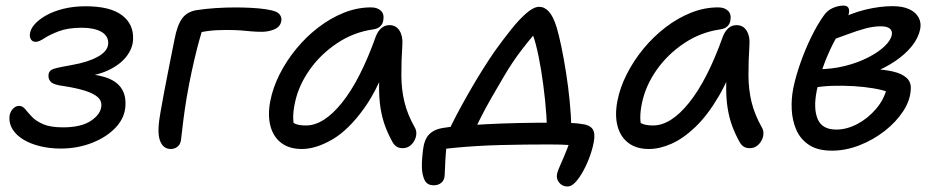

<svg xmlns="http://www.w3.org/2000/svg" viewBox="-20 -527 3359 692"><path d="M198.6 8.4Q158.6 8.4 124.2 -0.1Q89.8 -8.6 64.6 -23.8Q39.4 -39 25.9 -60Q12.4 -81 14 -105.4Q15 -121.6 25.4 -133.5Q35.8 -145.4 48.6 -145.4Q61.4 -145.4 70.7 -133.8Q80 -122.2 94.4 -106.7Q108.8 -91.2 135.1 -79.6Q161.4 -68 207.2 -68Q273.8 -68 309.4 -92.7Q345 -117.4 345.4 -148Q345.8 -165.2 331.6 -177.5Q317.4 -189.8 288.2 -199.4Q259 -209 212.4 -216.4Q174 -221 163.7 -231.4Q153.4 -241.8 154.8 -256.6Q155.8 -273.4 174.9 -279.2Q194 -285 239.4 -292.8Q298 -303 333.7 -323.2Q369.4 -343.4 370 -370.8Q370.6 -398.2 344.9 -412.6Q319.2 -427 274.8 -427Q225 -427 192.2 -414.5Q159.4 -402 139.8 -389.1Q120.2 -376.2 108.8 -376.2Q97.8 -376.2 92.2 -384.2Q86.6 -392.2 87.6 -402.8Q89 -421.4 104.5 -439.1Q120 -456.8 146.6 -471.7Q173.2 -486.6 209.4 -495.5Q245.6 -504.4 288.6 -504.4Q376.6 -504.4 419.5 -472.2Q462.4 -440 459.6 -384.2Q458.4 -353 435.6 -323.3Q412.8 -293.6 368.7 -273.1Q324.6 -252.6 257.2 -247.4L256.4 -262Q318 -261.6 357.6 -249.2Q397.2 -236.8 415.6 -211.6Q434 -186.4 432.2 -147.8Q430.6 -103.8 398.1 -68.6Q365.6 -33.4 312.8 -12.5Q260 8.4 198.6 8.4Z M595.6 10Q571.8 10 560.2 -12.2Q548.6 -34.4 551.8 -73.4Q552.8 -89.8 558 -120Q563.2 -150.2 570.2 -187.8Q577.2 -225.4 584.8 -263.3Q592.4 -301.2 598.6 -333.1Q604.8 -365 608.8 -384Q618.6 -436.4 636.5 -460.6Q654.4 -484.8 688 -490.4Q720.2 -495.4 756.5 -497.8Q792.8 -500.2 829.2 -500.2Q855.8 -500.2 883.8 -498.8Q911.8 -497.4 935.9 -494Q960 -490.6 973.8 -485Q986 -479.8 991 -470.2Q996 -460.6 993.6 -450Q989.8 -430.2 968.9 -421.3Q948 -412.4 923.8 -412.4Q902.8 -412.4 885.9 -414Q869 -415.6 848.8 -417.3Q828.6 -419 796.4 -419Q756.4 -419 728.2 -415.1Q700 -411.2 665.4 -403.2L713.6 -435Q705.6 -409.2 697.3 -378.7Q689 -348.2 680.2 -310.7Q671.4 -273.2 662 -226Q652.4 -176.8 646.2 -133.3Q640 -89.8 636.8 -60Q633.6 -30.2 632.2 -21.2Q629.4 -5.4 619.1 2.3Q608.8 10 595.6 10Z M1067.6 10Q1022.4 10 993.6 -12Q964.8 -34 954.6 -73.1Q944.4 -112.2 954.2 -163Q963.4 -211 987.9 -259.5Q1012.4 -308 1048 -351.3Q1083.6 -394.6 1127.4 -428.2Q1171.2 -461.8 1219.4 -481.1Q1267.6 -500.4 1317.4 -500.4Q1340.2 -500.4 1353 -488.1Q1365.8 -475.8 1361.2 -452Q1359 -439.8 1349.9 -431.5Q1340.8 -423.2 1324.4 -421Q1254 -410.8 1194.5 -371Q1135 -331.2 1095.3 -274.5Q1055.6 -217.8 1042.8 -155.8Q1036.8 -127.4 1036.7 -103.9Q1036.6 -80.4 1046.6 -43.4L1009 -111.8Q1027 -89.2 1041.4 -82Q1055.8 -74.8 1083 -74.8Q1146.8 -74.8 1212.8 -157.1Q1278.8 -239.4 1334.6 -396Q1342 -414.8 1354.4 -425.6Q1366.8 -436.4 1383.6 -436.4Q1407.4 -436.4 1419.8 -416.7Q1432.2 -397 1430.2 -366.8Q1426.2 -303.8 1426.6 -253.6Q1427 -203.4 1437.7 -159.2Q1448.4 -115 1474.6 -68.2Q1481 -57.8 1480.5 -45Q1480 -32.2 1473.5 -20.2Q1467 -8.2 1456.3 -0.6Q1445.6 7 1431.6 7Q1417.4 7 1408.7 1Q1400 -5 1394.4 -15.6Q1379.6 -42 1368.6 -71.1Q1357.6 -100.2 1351.5 -137.4Q1345.4 -174.6 1346.4 -225.8Q1347.4 -277 1356.4 -347.4L1391.8 -347.8Q1349 -215.6 1292.6 -136.9Q1236.2 -58.2 1177.3 -24.1Q1118.4 10 1067.6 10Z M1593 -46Q1606 -75.6 1625.9 -113.3Q1645.8 -151 1669.3 -192.2Q1692.8 -233.4 1717.3 -272.6Q1741.8 -311.8 1764 -343.8Q1793.4 -384.6 1822.2 -420.7Q1851 -456.8 1877.3 -479.6Q1903.6 -502.4 1923.2 -502.4Q1942.6 -502.4 1958.2 -485.4Q1973.8 -468.4 1986.2 -428.6Q1994.4 -401.4 2003.4 -358.1Q2012.4 -314.8 2020.3 -264.3Q2028.2 -213.8 2033.2 -162.9Q2038.2 -112 2039.2 -69L1951.2 -61.4Q1950.4 -109.4 1944.6 -165.6Q1938.8 -221.8 1930.1 -274.9Q1921.4 -328 1911 -367.6Q1900.6 -407.2 1890.4 -421.2L1928.6 -429Q1896.8 -394.8 1861.5 -349Q1826.2 -303.2 1795 -249.6Q1772.4 -211.4 1752.3 -176.4Q1732.2 -141.4 1715.4 -108.5Q1698.6 -75.6 1683.4 -42.4ZM2025.8 145.2Q2006.4 145.2 1995.2 131Q1984 116.8 1987.8 99.6Q1990.2 88 2000.9 64.5Q2011.6 41 2023.6 10.8Q2035.6 -19.4 2041.8 -51L2077.8 -0.4Q2063.6 -2 2034.3 -4.2Q2005 -6.4 1959.8 -6.4Q1917.8 -6.4 1873.6 -5.9Q1829.4 -5.4 1785.7 -4.3Q1742 -3.2 1700.8 -0.7Q1659.6 1.8 1622 5.3Q1584.4 8.8 1553.4 13.8L1592.4 -21.4Q1589.6 -8.2 1588 10.9Q1586.4 30 1585.2 49.4Q1584 68.8 1583.6 83.9Q1583.2 99 1582.6 105.2Q1581.8 122 1571 131.4Q1560.2 140.8 1543.2 140.8Q1519.2 140.8 1510.2 121.7Q1501.2 102.6 1500.6 76.8Q1500 60.6 1502.1 36Q1504.2 11.4 1507.4 -3.2Q1510.8 -19.2 1518.3 -31.8Q1525.8 -44.4 1540.1 -53.3Q1554.4 -62.2 1576 -65.8Q1600.8 -70.2 1643.6 -73.6Q1686.4 -77 1739.9 -79.7Q1793.4 -82.4 1850.2 -83.6Q1907 -84.8 1959 -84.8Q1976 -84.8 1995.6 -84.7Q2015.2 -84.6 2036.1 -83.9Q2057 -83.2 2076.4 -80.2Q2105.2 -77 2115.7 -62Q2126.2 -47 2120 -14.6Q2115.4 10.2 2105.2 38.1Q2095 66 2081.5 90.4Q2068 114.8 2053.7 130Q2039.4 145.2 2025.8 145.2Z M2318.6 10Q2273.4 10 2244.6 -12Q2215.8 -34 2205.6 -73.1Q2195.4 -112.2 2205.2 -163Q2214.4 -211 2238.9 -259.5Q2263.4 -308 2299 -351.3Q2334.6 -394.6 2378.4 -428.2Q2422.2 -461.8 2470.4 -481.1Q2518.6 -500.4 2568.4 -500.4Q2591.2 -500.4 2604 -488.1Q2616.8 -475.8 2612.2 -452Q2610 -439.8 2600.9 -431.5Q2591.8 -423.2 2575.4 -421Q2505 -410.8 2445.5 -371Q2386 -331.2 2346.3 -274.5Q2306.6 -217.8 2293.8 -155.8Q2287.8 -127.4 2287.7 -103.9Q2287.6 -80.4 2297.6 -43.4L2260 -111.8Q2278 -89.2 2292.4 -82Q2306.8 -74.8 2334 -74.8Q2397.8 -74.8 2463.8 -157.1Q2529.8 -239.4 2585.6 -396Q2593 -414.8 2605.4 -425.6Q2617.8 -436.4 2634.6 -436.4Q2658.4 -436.4 2670.8 -416.7Q2683.2 -397 2681.2 -366.8Q2677.2 -303.8 2677.6 -253.6Q2678 -203.4 2688.7 -159.2Q2699.4 -115 2725.6 -68.2Q2732 -57.8 2731.5 -45Q2731 -32.2 2724.5 -20.2Q2718 -8.2 2707.3 -0.6Q2696.6 7 2682.6 7Q2668.4 7 2659.7 1Q2651 -5 2645.4 -15.6Q2630.6 -42 2619.6 -71.1Q2608.6 -100.2 2602.5 -137.4Q2596.4 -174.6 2597.4 -225.8Q2598.4 -277 2607.4 -347.4L2642.8 -347.8Q2610.4 -248 2570.3 -179.7Q2530.2 -111.4 2486.4 -69.5Q2442.6 -27.6 2399.9 -8.8Q2357.2 10 2318.6 10Z M2978.4 16Q2926.8 16 2895.6 -4.8Q2864.4 -25.6 2849.9 -59.3Q2835.4 -93 2833.5 -132.3Q2831.6 -171.6 2839.2 -209.6Q2848 -252.2 2865.3 -301.3Q2882.6 -350.4 2904.9 -395.6Q2927.2 -440.8 2949.4 -471.4Q2961.8 -489.4 2981.4 -498.1Q3001 -506.8 3019.8 -506.8Q3032.4 -506.8 3037.3 -499.5Q3042.2 -492.2 3039.4 -478.6Q3036.2 -463.6 3022.6 -440.8Q3009 -418 2990.6 -384.8Q2972.2 -351.6 2954.1 -306.2Q2936 -260.8 2923.6 -199.8Q2911 -136.4 2926.9 -98.2Q2942.8 -60 2994.2 -60Q3031.6 -60 3069.6 -79.9Q3107.6 -99.8 3137.2 -134.3Q3166.8 -168.8 3177 -211.6L3187.8 -193Q3163.4 -202.6 3128.7 -208.5Q3094 -214.4 3055.7 -216.6Q3017.4 -218.8 2980.4 -217.6Q2943.4 -216.4 2913.6 -211L2926.6 -277.4Q2979 -277.6 3025.5 -289.3Q3072 -301 3108.7 -319.8Q3145.4 -338.6 3168 -360.1Q3190.6 -381.6 3194.2 -401.4Q3197 -415.2 3187.2 -423.7Q3177.4 -432.2 3154.8 -432.2Q3127.6 -432.2 3098.1 -424.1Q3068.6 -416 3036 -403.8Q3003.4 -391.6 2965.6 -378.8Q2950.8 -374.8 2941.5 -382.7Q2932.2 -390.6 2934.8 -402.8Q2938.2 -417.2 2954.6 -429.4Q2971 -441.6 2986.2 -448.4Q3046.8 -479.8 3099.2 -492.3Q3151.6 -504.8 3197 -504.8Q3233.4 -504.8 3256.9 -493.9Q3280.4 -483 3290.8 -463.9Q3301.2 -444.8 3296.4 -421.2Q3289.6 -389.2 3265.8 -359.9Q3242 -330.6 3205.6 -306.2Q3169.2 -281.8 3125.9 -264.8Q3082.6 -247.8 3036 -240.4L3040.6 -278.2Q3087.6 -279.8 3128.3 -278Q3169 -276.2 3199.8 -268.9Q3230.6 -261.6 3247.5 -246.3Q3264.4 -231 3262.6 -205.6Q3261 -165.6 3235.4 -126.4Q3209.8 -87.2 3168.4 -54.9Q3127 -22.6 3077.5 -3.3Q3028 16 2978.4 16Z"/></svg>

Font: Shantell Sans Light
Style: Italic
Weight: 300
Italic angle: -11°
Designer: Stephen Nixon, Anya Danilova, Shantell Martin
Foundry: Arrow Type
Version: Version 1.008;[ac192a2d6]